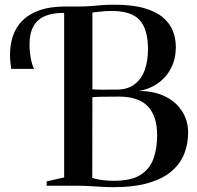

<svg xmlns="http://www.w3.org/2000/svg" viewBox="-20 -770 816 796"><path d="M449 6Q427 6 401.8 4.5Q376.5 3 351.2 1.5Q326 0 303 0H173.5V-18L246 -34.5V-743H305Q335.5 -743 358.8 -745Q382 -747 404.2 -748.8Q426.5 -750.5 454 -750.5Q528.5 -750.5 577.8 -736.2Q627 -722 655.8 -697.5Q684.5 -673 696.8 -641.5Q709 -610 709 -575Q709 -528 690.2 -489.8Q671.5 -451.5 636.8 -426.2Q602 -401 554.5 -392.5Q614.5 -393.5 660.8 -372Q707 -350.5 733.5 -311Q760 -271.5 760 -220Q760 -175 744.5 -134.2Q729 -93.5 693.5 -62Q658 -30.5 598 -12.2Q538 6 449 6ZM452.5 -20.5Q524.5 -20.5 563 -45.2Q601.5 -70 616.5 -112.8Q631.5 -155.5 631.5 -208.5Q631.5 -288.5 593 -329Q554.5 -369.5 473 -369.5Q460.5 -369.5 445.5 -369.2Q430.5 -369 415.5 -369Q400.5 -369 386.5 -368.5Q372.5 -368 363 -367L362.5 -32.5Q374 -28.5 389 -25.8Q404 -23 420.2 -21.8Q436.5 -20.5 452.5 -20.5ZM463 -398.5Q508.5 -398.5 537.2 -420Q566 -441.5 579.8 -479.2Q593.5 -517 593.5 -566Q593.5 -648.5 559.2 -686.5Q525 -724.5 444.5 -724.5Q425 -724.5 410 -723.2Q395 -722 383.5 -720.5Q372 -719 363 -718V-399.5Q373 -399 386.5 -398.5Q400 -398 414.2 -398.2Q428.5 -398.5 441.2 -398.5Q454 -398.5 463 -398.5ZM26.5 -484.5Q24.5 -498 23 -513Q21.5 -528 21.5 -542Q21.5 -585.5 34 -622Q46.5 -658.5 73.8 -685.5Q101 -712.5 144.8 -727.8Q188.5 -743 250.5 -743L255.5 -730L250.5 -716.5Q201 -717.5 168 -704Q135 -690.5 118.8 -661.2Q102.5 -632 102.5 -586Q102.5 -555.5 107.5 -529Q112.5 -502.5 121 -484.5Z"/></svg>

Font: Merriweather 144pt Medium
Style: Regular
Weight: 500
Version: Version 2.100